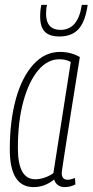

<svg xmlns="http://www.w3.org/2000/svg" viewBox="-20 -754 378 784"><path d="M244 10Q227 10 216 1.5Q205 -7 201 -21Q184 -7 163 1.5Q142 10 117 10Q20 10 20 -144Q20 -261 45 -350.5Q70 -440 116.5 -491Q163 -542 225 -542Q270 -542 306 -521Q286 -396 272.5 -311.5Q259 -227 251 -175.5Q243 -124 239 -97.5Q235 -71 233.5 -60.5Q232 -50 232 -48Q232 -20 256 -20Q268 -20 286 -27L288 -1Q267 10 244 10ZM198 -47 269 -501Q250 -512 222 -512Q174 -512 136 -467Q98 -422 75.5 -340.5Q53 -259 53 -149Q53 -22 124 -22Q143 -22 163 -29Q183 -36 198 -47ZM223 -605Q183 -605 163.5 -624Q144 -643 144 -687Q144 -714 149 -734H172Q168 -719 168 -697Q169 -632 227 -632Q299 -632 314 -734H338Q328 -665 300.5 -635Q273 -605 223 -605Z"/></svg>

Font: Georama Condensed ExtraLight
Style: Italic
Weight: 200
Width: 3
Italic angle: -9°
Designer: Jean-Baptiste Levee
Foundry: Production Type
Version: Version 1.000